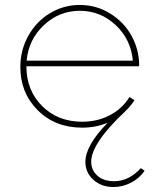

<svg xmlns="http://www.w3.org/2000/svg" viewBox="-20 -500 644 774"><path d="M311 14.6Q202.6 14.6 132.3 -55.4Q62 -125.5 62 -229.5Q62 -298.8 94.7 -356.7Q127.4 -414.6 182.4 -447.3Q237.3 -480 301.3 -480Q369.1 -480 424.6 -445.3Q480 -410.6 510 -356.2Q540 -301.8 541 -240.2Q541 -236.3 540.5 -232.9H86.4Q86.4 -135.7 149.9 -72.5Q213.4 -9.3 311 -9.3Q372.6 -9.3 422.6 -35.4Q472.7 -61.5 502 -108.9L522 -96.2Q506.8 -71.8 485.8 -52.2Q347.7 77.6 347.7 151.9Q347.7 185.1 372.1 207.8Q396.5 230.5 440.4 230.5Q499.5 230.5 547.9 177.7L563 188.5Q542 218.8 508.3 236.3Q474.6 253.9 437.5 253.9Q388.2 253.9 356.2 224.6Q324.2 195.3 324.2 152.3Q324.2 86.9 414.1 -5.4Q366.7 14.6 311 14.6ZM87.4 -255.4H515.6Q507.8 -341.3 446.3 -398.9Q384.8 -456.5 301.8 -456.5Q218.8 -456.5 157 -398.7Q95.2 -340.8 87.4 -255.4Z"/></svg>

Font: Spartan MB Thin
Style: Regular
Weight: 100
Designer: Matt Bailey, Mirko Velimirovic
Foundry: Matt Bailey
Version: Version 1.005